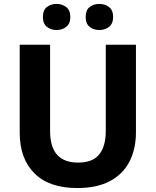

<svg xmlns="http://www.w3.org/2000/svg" viewBox="-20 -940 787 970"><path d="M666.8 -271.5Q666.8 -187.8 634.4 -124.3Q602 -60.8 536.2 -25.4Q470.4 10 370.5 10Q228.4 10 154 -64.3Q79.6 -138.7 79.6 -269.9V-714H233.1V-277.8Q233.1 -197.6 268.6 -158.1Q304.1 -118.6 374.3 -118.6Q448.1 -118.6 481.3 -159.8Q514.4 -200.9 514.4 -278.8V-714H666.8ZM196.7 -854.1Q196.7 -888.7 216.8 -904.4Q236.9 -920.2 265.7 -920.2Q293.8 -920.2 314.5 -904.4Q335.3 -888.7 335.3 -854.1Q335.3 -820.6 314.5 -804.4Q293.8 -788.3 265.7 -788.3Q236.9 -788.3 216.8 -804.4Q196.7 -820.6 196.7 -854.1ZM412.8 -854.1Q412.8 -888.7 432.7 -904.4Q452.6 -920.2 482 -920.2Q510.1 -920.2 530.8 -904.4Q551.5 -888.7 551.5 -854.1Q551.5 -820.6 530.8 -804.4Q510.1 -788.3 482 -788.3Q452.6 -788.3 432.7 -804.4Q412.8 -820.6 412.8 -854.1Z"/></svg>

Font: Noto Sans Meetei Mayek
Style: Regular
Weight: 400
Designer: Monotype Design Team and Neelakash Kshetrimayum
Foundry: Monotype Imaging Inc.
Version: Version 2.002